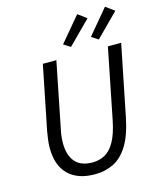

<svg xmlns="http://www.w3.org/2000/svg" viewBox="-128 -964 886 1067"><g transform="rotate(-15 314.5 -430.5)"><path d="M285.7 12Q186.2 12 132.6 -40.9Q79.1 -93.8 79.1 -195.5Q79.1 -216.6 82.2 -240Q85.3 -263.4 89.3 -287.8L163.4 -656.3H241.2L166.2 -281Q161.3 -258.9 159.1 -239.4Q156.9 -220 156.9 -202Q156.9 -132.1 189.3 -93.7Q221.7 -55.2 289.7 -55.2Q328.1 -55.2 360.7 -72.8Q393.2 -90.4 417.6 -133.9Q442.1 -177.4 457.3 -254.2L537.6 -656.3H614L532.4 -250.6Q512.6 -151.6 477.5 -94.1Q442.3 -36.6 393.7 -12.3Q345.1 12 285.7 12ZM339 -706.3 299.7 -731.2 419.1 -873.4 468.7 -836.6ZM499.1 -706.3 459.8 -731.2 579.1 -873.4 628.7 -836.6Z"/></g></svg>

Font: Source Sans Variable
Style: Italic
Weight: 200
Italic angle: -11°
Designer: Paul D. Hunt
Foundry: Adobe Systems Incorporated
Version: Version 3.006;hotconv 1.0.111;makeotfexe 2.5.65597